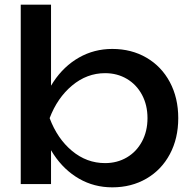

<svg xmlns="http://www.w3.org/2000/svg" viewBox="-20 -790 824 824"><path d="M199 -770V-371L179 -334V-229L199 -187V0H69V-770ZM462 -580Q544 -580 608.5 -542.5Q673 -505 709 -437.5Q745 -370 745 -283Q745 -196 709 -128.5Q673 -61 608.5 -23.5Q544 14 462 14Q384 14 319.5 -23Q255 -60 210.5 -127Q166 -194 147 -283Q165 -372 209.5 -439Q254 -506 319 -543Q384 -580 462 -580ZM431 -476Q353 -476 289.5 -423Q226 -370 193 -283Q226 -195 289 -142.5Q352 -90 431 -90Q483 -90 524.5 -114.5Q566 -139 589.5 -183Q613 -227 613 -283Q613 -339 589.5 -383Q566 -427 524.5 -451.5Q483 -476 431 -476Z"/></svg>

Font: Unbounded Variable
Style: Regular
Weight: 400
Designer: Luke Prowse, Jean-Baptiste Morizot, Fátima Lázaro, Florian Runge
Foundry: NaN
Version: Version 1.600;FEAKit 1.0